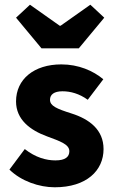

<svg xmlns="http://www.w3.org/2000/svg" viewBox="-20 -782 486 814"><path d="M212 12C347 12 419 -59 419 -150C419 -232 359 -277 283 -301C220 -321 192 -333 192 -359C192 -381 209 -395 245 -395C279 -395 316 -385 352 -359L418 -446C375 -482 313 -509 240 -509C124 -509 48 -446 48 -352C48 -275 108 -230 179 -204C232 -184 274 -171 274 -141C274 -117 257 -102 215 -102C176 -102 131 -114 85 -150L20 -63C70 -14 146 12 212 12ZM156 -577H314L422 -707L363 -762L237 -673H233L107 -762L48 -707Z"/></svg>

Font: DAIFUKU Sans
Style: Bold
Weight: 700
Designer: Original font ‘Source Han Sans JP’ : Paul D. Hunt
Foundry: Daifuku
Version: Version 1.000